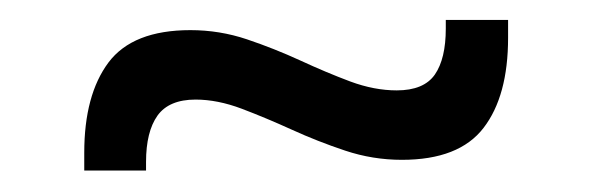

<svg xmlns="http://www.w3.org/2000/svg" viewBox="-20 -396 580 188"><path d="M373.5 -239.5Q345 -239.5 318 -248.5Q291 -257.5 265.8 -269Q240.5 -280.5 216.8 -289.5Q193 -298.5 171.5 -298.5Q145.5 -298.5 134.2 -282.8Q123 -267 123 -237.5V-229H62.5V-246.5Q62.5 -303 86.2 -334.8Q110 -366.5 166.5 -366.5Q195 -366.5 221.8 -357.5Q248.5 -348.5 274 -336.8Q299.5 -325 323 -316.2Q346.5 -307.5 368.5 -307.5Q395 -307.5 405.8 -323Q416.5 -338.5 416.5 -368V-376.5H477.5V-359Q477.5 -302 453.5 -270.8Q429.5 -239.5 373.5 -239.5Z"/></svg>

Font: Anek Tamil
Style: Regular
Weight: 400
Designer: Aadarsh Rajan (Tamil), Yesha Goshar (Latin)
Foundry: Ek Type
Version: Version 1.003